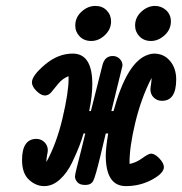

<svg xmlns="http://www.w3.org/2000/svg" viewBox="-20 -631 621 655"><path d="M55.2 -85Q55.2 -156.7 104 -157.2Q120.1 -157.2 131.6 -146Q143.1 -134.8 143.1 -118.2Q143.1 -113.3 140.6 -101.6Q138.2 -89.8 138.2 -78.1Q173.3 -142.1 193.6 -229Q213.9 -315.9 213.9 -360.8V-371.1Q193.8 -363.3 179.4 -346.2Q165 -329.1 155.5 -317.1Q146 -305.2 133.1 -305.2Q120.1 -305.2 104.5 -320.6Q88.9 -335.9 88.9 -350.1Q88.9 -373 133.5 -410.6Q178.2 -448.2 228 -448.2Q294.9 -448.2 294.9 -344.2Q294.9 -303.2 284.2 -252H290L329.1 -407.2Q336.9 -440.4 365.2 -439.9Q378.4 -439.9 388.2 -430.4Q397.9 -420.9 397.9 -407.2L359.9 -252H367.2Q413.1 -419.9 483.9 -443.8Q493.7 -447.8 504.9 -448.2Q539.1 -448.2 560.1 -423.1Q581.1 -397.9 581.1 -359.9Q581.1 -286.6 532.2 -287.1Q516.1 -287.1 504.6 -298.1Q493.2 -309.1 493.2 -326.2Q493.2 -331.1 495.1 -343Q497.1 -355 497.1 -365.2Q461.9 -297.4 441.4 -212.2Q420.9 -127 421.9 -71.8Q443.8 -75.7 465.3 -91.3Q486.8 -106.9 495.1 -106.9Q508.3 -106.9 523.7 -90.6Q539.1 -74.2 539.1 -61Q539.1 -40 498.5 -18.1Q458 3.9 409.2 3.9Q341.3 3.9 340.8 -99.1Q340.8 -126 349.1 -175.8H340.8Q333 -143.6 321.8 -96.2Q305.7 -29.3 298.3 -14.6Q291 0 271 0Q252 0 243.9 -9.5Q235.8 -19 235.8 -28.8Q235.8 -34.7 241.5 -57.4Q247.1 -80.1 256.6 -116.9Q266.1 -153.8 271 -175.8H265.1Q259.3 -155.8 251.2 -134.3Q243.2 -112.8 226.1 -76.9Q209 -41 184.1 -18.6Q159.2 3.9 130.9 3.9Q102.1 3.9 78.6 -18.1Q55.2 -40 55.2 -85ZM236.8 -543.9Q236.8 -571.8 258.3 -591.3Q279.8 -610.8 305.2 -610.8Q329.1 -610.8 344 -595.5Q358.9 -580.1 358.9 -558.1Q358.9 -531.2 337.9 -511.2Q316.9 -491.2 291 -491.2Q267.1 -491.2 252 -506.6Q236.8 -522 236.8 -543.9ZM440.9 -543.9Q440.9 -571.8 462.4 -591.3Q483.9 -610.8 508.8 -610.8Q530.8 -610.8 546.9 -595.9Q563 -581.1 563 -558.1Q563 -530.3 541.5 -510.7Q520 -491.2 495.1 -491.2Q471.2 -491.2 456.1 -506.6Q440.9 -522 440.9 -543.9Z"/></svg>

Font: CMU Typewriter Text
Style: BoldItalic
Weight: 700
Italic angle: -14.04°
Version: Version 0.7.0